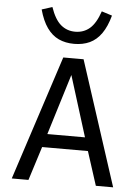

<svg xmlns="http://www.w3.org/2000/svg" viewBox="-60 -960 735 1006"><g transform="rotate(5 307.0 -456.5)"><path d="M141.5 -177.8 163.3 -248H429L458.3 -177.8ZM128.2 0H40.4L254 -655H316L315.6 -604.1L194.7 -211.8H195.3ZM573.6 0H482.6L414.5 -211.6L415.1 -211.9L292.1 -606.2L297.8 -655H360.8ZM304.2 -794.9Q348.6 -794.9 380.5 -822.2Q412.3 -849.4 434.1 -913.3L489.1 -895.8Q473.1 -837.1 447.3 -800.6Q421.5 -764.1 385.8 -747.5Q350 -731 304.2 -731Q258.4 -731 222.7 -747.5Q187 -764.1 161.2 -800.6Q135.3 -837.1 119.3 -895.8L174.3 -913.3Q196.4 -849.1 228.4 -822Q260.5 -794.9 304.2 -794.9Z"/></g></svg>

Font: Intel One Mono Light
Style: Regular
Weight: 300
Monospace: yes
Designer: Fred Shallcrass
Foundry: Frere-Jones Type LLC
Version: Version 1.004